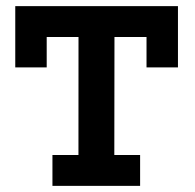

<svg xmlns="http://www.w3.org/2000/svg" viewBox="-20 -609 640 629"><path d="M30 -589H563V-388.2H460V-487.8H355L354.5 -101.2H439V0H151.8V-101.2H237L237.2 -487.8H133V-388.2H30Z"/></svg>

Font: Podkova VF Beta
Style: Regular
Weight: 400
Designer: Ilya Yudin
Foundry: Cyreal (www.cyreal.org)
Version: Version 2.100